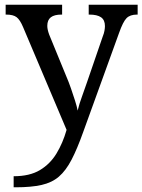

<svg xmlns="http://www.w3.org/2000/svg" viewBox="-20 -556 605 816"><path d="M38 193Q106 193 149.5 167Q193 141 220 96.5Q247 52 263 -4L78 -441Q65 -472 50.5 -483Q36 -494 7 -494H4V-536H244V-494H241Q211 -494 196 -482.5Q181 -471 181 -446Q181 -438 183 -429Q185 -420 189 -409L262 -231Q272 -208 281.5 -180.5Q291 -153 299 -128Q307 -103 310 -86Q317 -115 328.5 -146Q340 -177 350 -207L417 -402Q422 -414 424 -425.5Q426 -437 426 -445Q426 -471 409.5 -482.5Q393 -494 360 -494H357V-536H565V-494H562Q533 -494 518 -479Q503 -464 486 -416L334 4Q308 77 284 123Q260 169 230.5 194.5Q201 220 157 230Q113 240 47 240H38Z"/></svg>

Font: Noto Naskh Arabic UI
Style: Regular
Weight: 400
Designer: Monotype Design Team, David Williams, Mohamad Dakak and Nizar Qandah
Foundry: Monotype Imaging Inc.
Version: Version 2.014